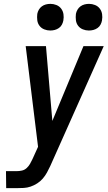

<svg xmlns="http://www.w3.org/2000/svg" viewBox="-20 -974 557 994"><path d="M12 0 11 -88H67Q80 -88 93.5 -91Q107 -94 117.5 -103.5Q128 -113 135 -125Q142 -137 148 -150L177 -214L113 -735H218L251 -348L412 -735H517L240 -114Q232 -97 223 -80.5Q214 -64 201.5 -49.5Q189 -35 172.5 -24.5Q156 -14 138.5 -8Q121 -2 103 -1Q85 0 68 0ZM440 -816Q424 -816 409 -822Q394 -828 384.5 -840.5Q375 -853 373 -869Q371 -885 373 -902Q375 -913 381 -923.5Q387 -934 396.5 -941Q406 -948 417.5 -951Q429 -954 441 -954Q457 -954 472 -948Q487 -942 496.5 -929.5Q506 -917 508.5 -901Q511 -885 508 -868Q506 -857 500.5 -846.5Q495 -836 485 -829Q475 -822 463.5 -819Q452 -816 440 -816ZM240 -816Q224 -816 209 -822Q194 -828 184.5 -840.5Q175 -853 173 -869Q171 -885 173 -902Q175 -913 181 -923.5Q187 -934 196.5 -941Q206 -948 217.5 -951Q229 -954 241 -954Q257 -954 272 -948Q287 -942 296.5 -929.5Q306 -917 308.5 -901Q311 -885 308 -868Q306 -857 300.5 -846.5Q295 -836 285 -829Q275 -822 263.5 -819Q252 -816 240 -816Z"/></svg>

Font: Iosevka SS18 Semibold
Style: Italic
Weight: 600
Italic angle: -9°
Monospace: yes
Designer: Belleve Invis
Foundry: Belleve Invis
Version: Version 25.1.1; ttfautohint (v1.8.4)